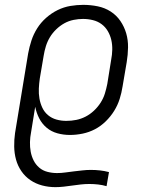

<svg xmlns="http://www.w3.org/2000/svg" viewBox="-20 -548 640 791"><path d="M208 223Q180 223 153.5 216Q127 209 105 194Q83 179 68 157Q53 135 46 109.5Q39 84 38.5 56Q38 28 42 0L96 -328Q101 -355 109.5 -381Q118 -407 133 -431Q148 -455 170 -474.5Q192 -494 217.5 -506.5Q243 -519 270 -523.5Q297 -528 323 -528Q353 -528 382.5 -522Q412 -516 436 -500.5Q460 -485 476 -461.5Q492 -438 500 -410.5Q508 -383 507.5 -352.5Q507 -322 502 -292L485 -192Q481 -166 473 -140.5Q465 -115 450.5 -91.5Q436 -68 415.5 -48Q395 -28 371 -15.5Q347 -3 320.5 2.5Q294 8 268 8Q241 8 216 1Q191 -6 172 -22Q153 -38 141.5 -60.5Q130 -83 125 -108L108 -3Q104 17 103.5 37.5Q103 58 106.5 77Q110 96 118.5 113Q127 130 141.5 142.5Q156 155 175.5 160Q195 165 215 165Q232 165 249.5 162.5Q267 160 284.5 158Q302 156 319.5 154Q337 152 354 152Q373 152 391.5 154Q410 156 429 161L419 219Q402 214 384 212Q366 210 348 210Q330 210 312.5 212Q295 214 277.5 216.5Q260 219 242.5 221Q225 223 208 223ZM253 -50Q274 -50 294 -54Q314 -58 332.5 -67.5Q351 -77 367 -92Q383 -107 394.5 -125Q406 -143 412 -162.5Q418 -182 422 -202L438 -302Q442 -322 442.5 -343Q443 -364 438.5 -383.5Q434 -403 424 -420Q414 -437 398.5 -448.5Q383 -460 363 -465Q343 -470 322 -470Q303 -470 283 -466Q263 -462 245 -452Q227 -442 211.5 -427Q196 -412 185.5 -394.5Q175 -377 169 -357.5Q163 -338 160 -319L144 -225Q141 -204 140 -183Q139 -162 142.5 -142Q146 -122 154.5 -104Q163 -86 178 -73.5Q193 -61 212.5 -55.5Q232 -50 253 -50Z"/></svg>

Font: Iosevka Etoile Light Oblique
Style: Regular
Weight: 300
Italic angle: -9°
Designer: Belleve Invis
Foundry: Belleve Invis
Version: Version 15.5.2; ttfautohint (v1.8.4)